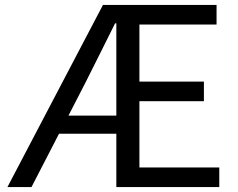

<svg xmlns="http://www.w3.org/2000/svg" viewBox="-20 -754 958 774"><path d="M10 0H107L218 -215H449V0H864V-79H542V-346H802V-425H542V-655H853V-734H395ZM324 -420C364 -500 405 -581 444 -660H449V-288H256Z"/></svg>

Font: Noto Sans JP
Style: Regular
Weight: 400
Designer: Ryoko NISHIZUKA  (kana, bopomofo & ideographs); Paul D. Hunt (Latin, Greek & Cyrillic); Sandoll Communications , Soo-you
Foundry: Adobe
Version: Version 2.002;hotconv 1.0.116;makeotfexe 2.5.65601